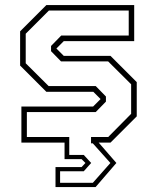

<svg xmlns="http://www.w3.org/2000/svg" viewBox="-20 -560 616 754"><path d="M198 174.5V96H300.5L315.5 80L300.5 65H233.5V0H64V-141.5H345.5L375 -171L346.5 -199.5H162L59 -302.5V-437L162 -540H507V-398.5H230.5L201.5 -369.5L230.5 -340.5H414L517 -237.5V-103L414 0H367.5L437 80L355.5 174.5ZM216 158H344.5L413.5 80L344.5 3H337.5V-22H405L495 -113V-229L404.5 -319H219.5L180.5 -359V-379.5L220.5 -420.5H485.5V-518.5H172L81 -427.5V-311.5L171 -222H356L396 -181V-161L356 -120H85.5V-22H252V48.5H309L338 80L309 112.5H216Z"/></svg>

Font: Tourney Thin ExtraLight
Style: Regular
Weight: 250
Version: Version 1.015